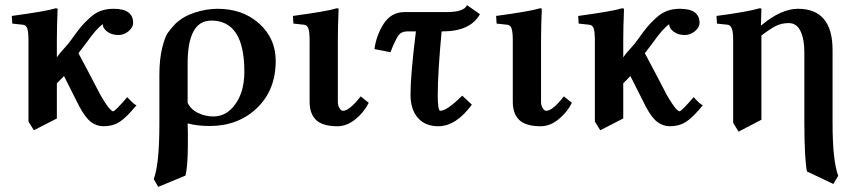

<svg xmlns="http://www.w3.org/2000/svg" viewBox="-20 -479 3334 747"><path d="M201.2 -321.3V-255.9Q209 -268.1 229 -290Q249 -312 257.8 -325.2Q280.8 -357.4 293.5 -372.8Q306.2 -388.2 327.6 -408.2Q349.1 -428.2 371.6 -436.5Q394 -444.8 421.9 -444.8Q498 -444.8 498 -390.1Q498 -373 480.5 -357.9Q462.9 -342.8 440.9 -342.8Q414.1 -342.8 397 -356Q379.9 -369.1 379.9 -384.8Q355 -367.7 317.9 -314.9L285.2 -272Q314 -218.8 370.1 -110.8Q381.3 -90.8 392.1 -75Q402.8 -59.1 409.9 -52.5Q417 -45.9 419.9 -45.9Q427.7 -45.9 475.1 -101.1Q502.9 -70.3 511.2 -69.8Q471.2 -21 444.6 -4.4Q418 12.2 382.8 12.2Q356 12.2 334 -4.4Q312 -21 289.1 -64Q265.1 -110.8 229 -183.1L201.2 -154.8V-18.1L111.8 27.8L90.8 -5.9V-320.8Q90.8 -356 85.9 -368.9Q81.1 -381.8 68.8 -382.8L27.8 -387.2L25.9 -417Q159.7 -435.1 196.8 -446.8Q203.6 -446.8 204.1 -443.8Q201.2 -371.1 201.2 -321.3Z M930.7 -200.2Q930.7 -399.4 801.8 -398.9Q710 -398.9 710 -231.9V-79.1Q722.2 -53.2 750.5 -39.6Q778.8 -25.9 810.1 -25.9Q861.8 -25.9 896.2 -74.5Q930.7 -123 930.7 -200.2ZM701.7 204.1 595.7 248 578.1 217.8Q600.1 160.6 600.1 2.9V-186Q600.1 -248 610.6 -291Q621.1 -334 632.1 -350.1Q643.1 -366.2 662.1 -386.2Q691.9 -415 737.3 -429.9Q782.7 -444.8 826.7 -444.8Q924.8 -444.8 988.8 -387Q1052.7 -329.1 1052.7 -242.2Q1052.7 -128.4 979.7 -58.6Q906.7 11.2 795.9 11.2Q747.1 11.2 710 1Q710 5.9 710.4 17.8Q710.9 29.8 710.9 36.1V86.9Q710.4 168.9 701.7 204.1Z M1184.6 -320.8Q1184.6 -356 1179.4 -368.9Q1174.3 -381.8 1162.6 -382.8L1121.6 -387.2L1119.6 -417Q1253.4 -435.1 1290.5 -446.8Q1297.4 -446.8 1297.4 -443.8Q1294.4 -371.1 1294.4 -321.3V-83Q1294.4 -67.9 1301 -57.9Q1307.6 -47.9 1314.5 -47.9Q1339.4 -47.9 1383.3 -104L1414.6 -79.1Q1395.5 -41 1362.1 -14.4Q1328.6 12.2 1293.5 12.2Q1235.4 12.2 1210 -12Q1184.6 -36.1 1184.6 -83Z M1555.2 -432.1H1719.2Q1785.2 -432.1 1796.9 -459L1847.2 -423.8Q1810.1 -356.9 1702.1 -356.9H1698.2Q1683.1 -195.8 1683.1 -108.9Q1683.1 -47.9 1692.9 -47.9Q1718.8 -47.9 1778.3 -106.9L1815.9 -71.8Q1753.9 12.2 1685.1 12.2Q1634.3 12.2 1605.7 -20.5Q1577.1 -53.2 1577.1 -111.8Q1577.1 -187 1598.1 -356.9H1564.9Q1542 -356.9 1530.5 -341.6Q1519 -326.2 1499 -275.9L1437 -288.1Q1443.8 -341.3 1472.9 -386.7Q1502 -432.1 1555.2 -432.1Z M1975.1 -320.8Q1975.1 -356 1970 -368.9Q1964.8 -381.8 1953.1 -382.8L1912.1 -387.2L1910.2 -417Q2043.9 -435.1 2081.1 -446.8Q2087.9 -446.8 2087.9 -443.8Q2085 -371.1 2085 -321.3V-83Q2085 -67.9 2091.6 -57.9Q2098.1 -47.9 2105 -47.9Q2129.9 -47.9 2173.8 -104L2205.1 -79.1Q2186 -41 2152.6 -14.4Q2119.1 12.2 2084 12.2Q2025.9 12.2 2000.5 -12Q1975.1 -36.1 1975.1 -83Z M2404.8 -321.3V-255.9Q2412.6 -268.1 2432.6 -290Q2452.6 -312 2461.4 -325.2Q2484.4 -357.4 2497.1 -372.8Q2509.8 -388.2 2531.2 -408.2Q2552.7 -428.2 2575.2 -436.5Q2597.7 -444.8 2625.5 -444.8Q2701.7 -444.8 2701.7 -390.1Q2701.7 -373 2684.1 -357.9Q2666.5 -342.8 2644.5 -342.8Q2617.7 -342.8 2600.6 -356Q2583.5 -369.1 2583.5 -384.8Q2558.6 -367.7 2521.5 -314.9L2488.8 -272Q2517.6 -218.8 2573.7 -110.8Q2585 -90.8 2595.7 -75Q2606.4 -59.1 2613.5 -52.5Q2620.6 -45.9 2623.5 -45.9Q2631.3 -45.9 2678.7 -101.1Q2706.5 -70.3 2714.8 -69.8Q2674.8 -21 2648.2 -4.4Q2621.6 12.2 2586.4 12.2Q2559.6 12.2 2537.6 -4.4Q2515.6 -21 2492.7 -64Q2468.8 -110.8 2432.6 -183.1L2404.8 -154.8V-18.1L2315.4 27.8L2294.4 -5.9V-320.8Q2294.4 -356 2289.6 -368.9Q2284.7 -381.8 2272.5 -382.8L2231.4 -387.2L2229.5 -417Q2363.3 -435.1 2400.4 -446.8Q2407.2 -446.8 2407.7 -443.8Q2404.8 -371.1 2404.8 -321.3Z M2942.4 -380.9Q3019.5 -444.8 3084.5 -444.8Q3219.2 -444.8 3219.2 -284.2V0Q3219.2 146 3241.2 205.1L3222.2 236.8L3119.6 188Q3109.9 142.1 3109.4 0V-276.9Q3109.4 -326.7 3094.5 -357.9Q3079.6 -389.2 3048.3 -389.2Q3020.5 -389.2 2998 -377.7Q2975.6 -366.2 2942.4 -340.8V-13.2L2853.5 33.2L2832.5 -1V-320.8Q2832.5 -356 2826.9 -368.9Q2821.3 -381.8 2810.5 -382.8L2769.5 -387.2L2767.6 -417Q2889.6 -433.1 2935.5 -446.8Q2942.4 -446.8 2942.4 -443.8L2940.4 -380.9Z"/></svg>

Font: Linux Libertine
Style: Semibold
Weight: 600
Designer: Philipp H. Poll
Foundry: Philipp H. Poll
Version: Version 5.1.2 ; ttfautohint (v0.9)